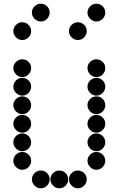

<svg xmlns="http://www.w3.org/2000/svg" viewBox="-20 -1018 640 1036"><path d="M52 -650Q52 -631 66.5 -616.5Q81 -602 100 -602Q120 -602 134 -616.5Q148 -631 148 -650Q148 -670 134 -684Q120 -698 100 -698Q81 -698 66.5 -684Q52 -670 52 -650ZM452 -650Q452 -631 466.5 -616.5Q481 -602 500 -602Q520 -602 534 -616.5Q548 -631 548 -650Q548 -670 534 -684Q520 -698 500 -698Q481 -698 466.5 -684Q452 -670 452 -650ZM52 -550Q52 -531 66.5 -516.5Q81 -502 100 -502Q120 -502 134 -516.5Q148 -531 148 -550Q148 -570 134 -584Q120 -598 100 -598Q81 -598 66.5 -584Q52 -570 52 -550ZM452 -550Q452 -531 466.5 -516.5Q481 -502 500 -502Q520 -502 534 -516.5Q548 -531 548 -550Q548 -570 534 -584Q520 -598 500 -598Q481 -598 466.5 -584Q452 -570 452 -550ZM52 -450Q52 -431 66.5 -416.5Q81 -402 100 -402Q120 -402 134 -416.5Q148 -431 148 -450Q148 -470 134 -484Q120 -498 100 -498Q81 -498 66.5 -484Q52 -470 52 -450ZM452 -450Q452 -431 466.5 -416.5Q481 -402 500 -402Q520 -402 534 -416.5Q548 -431 548 -450Q548 -470 534 -484Q520 -498 500 -498Q481 -498 466.5 -484Q452 -470 452 -450ZM52 -350Q52 -331 66.5 -316.5Q81 -302 100 -302Q120 -302 134 -316.5Q148 -331 148 -350Q148 -370 134 -384Q120 -398 100 -398Q81 -398 66.5 -384Q52 -370 52 -350ZM452 -350Q452 -331 466.5 -316.5Q481 -302 500 -302Q520 -302 534 -316.5Q548 -331 548 -350Q548 -370 534 -384Q520 -398 500 -398Q481 -398 466.5 -384Q452 -370 452 -350ZM52 -250Q52 -231 66.5 -216.5Q81 -202 100 -202Q120 -202 134 -216.5Q148 -231 148 -250Q148 -270 134 -284Q120 -298 100 -298Q81 -298 66.5 -284Q52 -270 52 -250ZM452 -250Q452 -231 466.5 -216.5Q481 -202 500 -202Q520 -202 534 -216.5Q548 -231 548 -250Q548 -270 534 -284Q520 -298 500 -298Q481 -298 466.5 -284Q452 -270 452 -250ZM52 -150Q52 -131 66.5 -116.5Q81 -102 100 -102Q120 -102 134 -116.5Q148 -131 148 -150Q148 -170 134 -184Q120 -198 100 -198Q81 -198 66.5 -184Q52 -170 52 -150ZM452 -150Q452 -131 466.5 -116.5Q481 -102 500 -102Q520 -102 534 -116.5Q548 -131 548 -150Q548 -170 534 -184Q520 -198 500 -198Q481 -198 466.5 -184Q452 -170 452 -150ZM152 -50Q152 -31 166.5 -16.5Q181 -2 200 -2Q220 -2 234 -16.5Q248 -31 248 -50Q248 -70 234 -84Q220 -98 200 -98Q181 -98 166.5 -84Q152 -70 152 -50ZM252 -50Q252 -31 266.5 -16.5Q281 -2 300 -2Q320 -2 334 -16.5Q348 -31 348 -50Q348 -70 334 -84Q320 -98 300 -98Q281 -98 266.5 -84Q252 -70 252 -50ZM352 -50Q352 -31 366.5 -16.5Q381 -2 400 -2Q420 -2 434 -16.5Q448 -31 448 -50Q448 -70 434 -84Q420 -98 400 -98Q381 -98 366.5 -84Q352 -70 352 -50ZM152 -950Q152 -931 166.5 -916.5Q181 -902 200 -902Q220 -902 234 -916.5Q248 -931 248 -950Q248 -970 234 -984Q220 -998 200 -998Q181 -998 166.5 -984Q152 -970 152 -950ZM52 -850Q52 -831 66.5 -816.5Q81 -802 100 -802Q120 -802 134 -816.5Q148 -831 148 -850Q148 -870 134 -884Q120 -898 100 -898Q81 -898 66.5 -884Q52 -870 52 -850ZM452 -950Q452 -931 466.5 -916.5Q481 -902 500 -902Q520 -902 534 -916.5Q548 -931 548 -950Q548 -970 534 -984Q520 -998 500 -998Q481 -998 466.5 -984Q452 -970 452 -950ZM352 -850Q352 -831 366.5 -816.5Q381 -802 400 -802Q420 -802 434 -816.5Q448 -831 448 -850Q448 -870 434 -884Q420 -898 400 -898Q381 -898 366.5 -884Q352 -870 352 -850Z"/></svg>

Font: Matrix Sans Print
Style: Regular
Weight: 400
Designer: Brad Neil
Version: Version 1.100